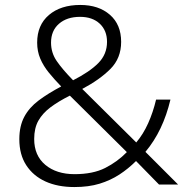

<svg xmlns="http://www.w3.org/2000/svg" viewBox="-20 -745 757 775"><path d="M304 -725Q378 -725 423.5 -685.5Q469 -646 469 -576Q469 -510 425.5 -466.5Q382 -423 312 -386L530 -170Q558 -203 578 -247.5Q598 -292 610 -343H668Q653 -280 628 -227.5Q603 -175 567 -132L699 0H622L529 -95Q498 -64 462 -40.5Q426 -17 382 -3.5Q338 10 280 10Q213 10 163.5 -12.5Q114 -35 86 -78Q58 -121 58 -183Q58 -236 78 -273.5Q98 -311 136 -339.5Q174 -368 227 -396Q199 -425 177 -452Q155 -479 142.5 -508.5Q130 -538 130 -573Q130 -644 177.5 -684.5Q225 -725 304 -725ZM262 -359Q216 -336 184 -312Q152 -288 135 -258Q118 -228 118 -184Q118 -117 163 -79.5Q208 -42 281 -42Q355 -42 404.5 -67Q454 -92 492 -131ZM303 -677Q250 -677 218 -649Q186 -621 186 -573Q186 -532 209 -498.5Q232 -465 275 -421Q342 -455 377 -490.5Q412 -526 412 -576Q412 -622 382.5 -649.5Q353 -677 303 -677Z"/></svg>

Font: Noto Sans Khmer Light
Style: Regular
Weight: 300
Version: Version 2.003